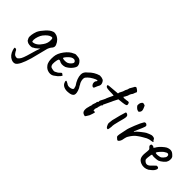

<svg xmlns="http://www.w3.org/2000/svg" viewBox="19 -1326 2236 2236"><g transform="rotate(45 1137.0 -208.0)"><path d="M305 -305Q304 -321 299.5 -326Q295 -331 283 -329Q244 -323 198 -265Q183 -245 172.5 -215.5Q162 -186 160.5 -159.5Q159 -133 169 -129Q229 -131 276 -203Q310 -250 305 -305ZM251 -383Q270 -393 296 -385Q320 -382 351 -355Q375 -331 386 -302Q399 -274 380 -249Q367 -236 357.5 -217Q348 -198 346 -188Q345 -180 295 12Q250 167 205 191Q178 202 147 188Q95 165 74 98Q65 67 70.5 63Q76 59 88 63Q100 67 103.5 77Q107 87 120 105Q133 123 139 124Q167 137 183 126Q199 113 210.5 92.5Q222 72 236 27Q278 -121 288 -140Q281 -134 268 -122Q240 -96 219 -88Q213 -80 189.5 -79Q166 -78 144 -85Q123 -96 118 -102Q113 -108 105 -126.5Q97 -145 102 -179Q107 -213 120 -247Q139 -286 180 -330Q221 -374 251 -383Z M553 -250Q557 -242 585 -241Q613 -240 630 -247Q647 -254 664.5 -272Q682 -290 682 -303.5Q682 -317 668 -325.5Q654 -334 635 -329Q616 -324 596 -306Q576 -288 563 -270.5Q550 -253 553 -250ZM635 -90Q642 -96 652.5 -106.5Q663 -117 668 -117Q673 -117 678.5 -112Q684 -107 686 -106Q702 -106 681.5 -80Q661 -54 631 -35Q599 -7 555.5 -14.5Q512 -22 486 -58Q455 -97 463 -183Q467 -239 511 -297.5Q555 -356 604 -375Q618 -384 630 -384.5Q642 -385 670.5 -381Q699 -377 715 -357Q740 -332 740 -299Q736 -275 709 -244Q682 -213 644 -194Q588 -177 553 -201Q535 -208 528.5 -198Q522 -188 517 -148Q509 -79 550 -72Q554 -71 562 -69.5Q570 -68 572.5 -67.5Q575 -67 581 -66.5Q587 -66 591 -67Q599 -69 606.5 -73.5Q614 -78 618 -80Q626 -84 628.5 -85.5Q631 -87 631.5 -87Q632 -87 633.5 -88Q635 -89 635 -90Z M1068 -299Q1064 -287 1059 -277Q1054 -267 1054 -265Q1046 -250 1031.5 -257.5Q1017 -265 1010 -284Q1003 -311 1015 -329Q1034 -348 1015 -348Q1003 -348 969 -329Q935 -310 916 -291Q897 -272 893 -263.5Q889 -255 889 -239Q889 -223 895.5 -202.5Q902 -182 909 -175Q919 -153 933 -133Q962 -69 948.5 -41Q935 -13 875 -9Q836 -5 806.5 -19Q777 -33 768 -60Q757 -83 768 -89Q774 -89 784.5 -83Q795 -77 800 -75Q822 -56 857 -62.5Q892 -69 896 -88Q896 -93 886 -123Q834 -197 834 -260Q834 -303 875 -333Q928 -389 1000 -409Q1034 -409 1054 -399Q1065 -395 1075 -377Q1085 -359 1085 -343Q1085 -327 1068 -299Z M1241 -67 1258 -68Q1272 -74 1243 2Q1238 10 1232.5 19.5Q1227 29 1224 33.5Q1221 38 1218 42Q1213 50 1210 50Q1177 45 1165.5 25.5Q1154 6 1160 -34Q1163 -43 1166 -56Q1171 -84 1176 -88Q1180 -93 1176 -97Q1176 -110 1194 -156Q1188 -164 1199 -173.5Q1210 -183 1206.5 -188Q1203 -193 1210 -207Q1217 -221 1226.5 -239Q1236 -257 1238 -263Q1237 -266 1254.5 -304Q1272 -342 1277 -351Q1285 -355 1270.5 -357.5Q1256 -360 1213 -360Q1170 -360 1151 -371Q1127 -397 1166 -399L1297 -410L1300 -427Q1325 -470 1329 -495Q1346 -522 1349 -546Q1366 -573 1373 -587.5Q1380 -602 1381 -603Q1392 -612 1396.5 -612Q1401 -612 1416 -602Q1454 -578 1435 -561Q1431 -553 1423 -529Q1402 -503 1397 -475Q1376 -431 1371 -431Q1371 -421 1386 -421Q1419 -423 1429 -425Q1439 -427 1442 -428Q1451 -429 1460 -425Q1468 -413 1469.5 -400.5Q1471 -388 1461 -382Q1460 -382 1440 -376Q1424 -372 1349 -365Q1323 -315 1318.5 -305.5Q1314 -296 1314 -294L1272 -206Q1268 -206 1268 -200Q1272 -188 1267 -184Q1259 -177 1253 -168Q1258 -163 1248 -145Q1248 -128 1234 -94Q1235 -76 1236 -71Q1237 -66 1241 -67Z M1517 -316Q1522 -323 1533 -319.5Q1544 -316 1552.5 -306.5Q1561 -297 1558.5 -275.5Q1556 -254 1536 -183.5Q1516 -113 1518 -79Q1512 -33 1509 -32Q1492 -25 1479 -47.5Q1466 -70 1464 -88Q1468 -126 1470 -142Q1478 -179 1495.5 -243.5Q1513 -308 1517 -316ZM1615 -531Q1618 -528 1622.5 -517Q1627 -506 1630.5 -497.5Q1634 -489 1635 -485Q1636 -481 1637.5 -473.5Q1639 -466 1637.5 -461Q1636 -456 1634 -450Q1630 -439 1620 -432Q1610 -425 1598 -433Q1588 -434 1571.5 -450.5Q1555 -467 1554.5 -475Q1554 -483 1556 -497.5Q1558 -512 1567 -525Q1576 -538 1585.5 -538.5Q1595 -539 1615 -531Z M1657 -35Q1647 -43 1644 -50Q1638 -64 1664 -175Q1667 -200 1699 -280Q1731 -360 1751 -389Q1771 -404 1790 -385Q1800 -377 1794 -358Q1786 -332 1761.5 -278.5Q1737 -225 1740 -225Q1743 -225 1749 -229Q1760 -248 1802.5 -281Q1845 -314 1856 -319.5Q1867 -325 1879.5 -330Q1892 -335 1894 -336Q1916 -347 1940.5 -344Q1965 -341 1971 -326Q1971 -316 1983 -310L1988 -304Q1988 -295 1962 -293.5Q1936 -292 1904 -278Q1900 -275 1887.5 -268.5Q1875 -262 1870.5 -259Q1866 -256 1855 -250Q1844 -244 1838.5 -240Q1833 -236 1824 -230Q1815 -224 1808.5 -219Q1802 -214 1794 -208Q1763 -182 1736 -136Q1729 -129 1721.5 -99.5Q1714 -70 1714 -63Q1710 -47 1699.5 -33Q1689 -19 1681 -19Q1673 -19 1657 -35Z M2215 -319Q2200 -336 2170 -314Q2160 -311 2140.5 -292Q2121 -273 2107 -254.5Q2093 -236 2098 -233Q2097 -231 2100.5 -230Q2104 -229 2109.5 -228.5Q2115 -228 2120 -227.5Q2125 -227 2129.5 -227.5Q2134 -228 2149.5 -230.5Q2165 -233 2169 -234.5Q2173 -236 2183 -242Q2195 -249 2218 -282Q2225 -309 2215 -319ZM1995 -265 2012 -267Q2026 -267 2026 -261Q2033 -248 2048 -268Q2053 -275 2058 -285Q2072 -307 2099.5 -331.5Q2127 -356 2145 -366Q2176 -380 2202 -377.5Q2228 -375 2255 -346Q2272 -333 2273.5 -306Q2275 -279 2264 -259Q2260 -244 2232.5 -221Q2205 -198 2182 -189Q2161 -184 2129 -182.5Q2097 -181 2087 -186Q2080 -190 2076 -173.5Q2072 -157 2069.5 -127.5Q2067 -98 2071 -91.5Q2075 -85 2079 -82Q2114 -46 2153 -78Q2165 -89 2179.5 -104Q2194 -119 2201 -125Q2209 -139 2235 -132Q2245 -123 2244.5 -115Q2244 -107 2236.5 -92Q2229 -77 2209.5 -59.5Q2190 -42 2175 -32Q2122 -4 2069 -24Q2030 -40 2018.5 -68.5Q2007 -97 2012 -142Q2017 -187 2016 -198Q2015 -209 2009.5 -214Q2004 -219 1999 -224Q1988 -235 1987 -241.5Q1986 -248 1988.5 -256.5Q1991 -265 1995 -265Z"/></g></svg>

Font: Caveat
Style: Regular
Weight: 400
Designer: Pablo Impallari
Foundry: Creative Lab NY
Version: Version 1.096; ttfautohint (v1.3)